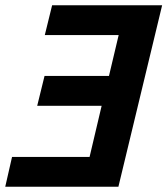

<svg xmlns="http://www.w3.org/2000/svg" viewBox="-28 -713 639 733"><path d="M-8 0 18 -114H314L360 -309H114L142 -423H388L425 -579H143L171 -693H591L424 0Z"/></svg>

Font: Ubuntu Sans Mono
Style: Bold Italic
Weight: 700
Italic angle: -13.5°
Monospace: yes
Designer: Dalton Maag Ltd
Foundry: Dalton Maag Ltd
Version: Version 1.006